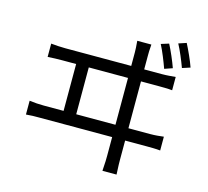

<svg xmlns="http://www.w3.org/2000/svg" viewBox="-120 -967 1239 1144"><g transform="rotate(15 500.0 -395.0)"><path d="M794 -797 746 -782C766 -744 789 -686 804 -644L853 -661C839 -701 813 -761 794 -797ZM894 -828 846 -812C866 -775 889 -720 905 -676L954 -692C940 -733 913 -791 894 -828ZM115 -615V-533C146 -535 176 -536 204 -536H290V-247H167C140 -247 109 -249 79 -253V-168C111 -171 140 -171 167 -171H610V-55C610 -45 610 -11 606 38H693C690 -11 690 -47 690 -57V-171H824C844 -171 880 -171 907 -168V-253C882 -250 855 -247 824 -247H690V-536H799C819 -536 856 -536 883 -533V-615C857 -613 830 -610 799 -610H690V-694C690 -706 690 -732 693 -764H606C609 -731 610 -708 610 -694V-610H204C176 -610 145 -612 115 -615ZM610 -247H368V-536H610Z"/></g></svg>

Font: Source Han Sans JP
Style: Regular
Weight: 400
Designer: Ryoko NISHIZUKA 西塚涼子 (kana, bopomofo & ideographs); Paul D. Hunt (Latin, Greek & Cyrillic); Sandoll Communications 산돌커뮤니
Foundry: Adobe
Version: Version 2.004;hotconv 1.0.118;makeotfexe 2.5.65603